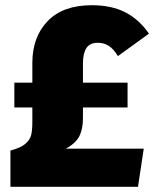

<svg xmlns="http://www.w3.org/2000/svg" viewBox="-20 -716 591 736"><path d="M232 -146H531L509 0H20V-139Q59 -149 77 -164.5Q95 -180 99.5 -198.5Q104 -217 104 -250V-304H35V-399H104V-475Q104 -574 162.5 -635Q221 -696 332 -696Q407 -696 460 -669Q513 -642 551 -587L432 -501Q415 -529 396.5 -540.5Q378 -552 355 -552Q324 -552 311 -531.5Q298 -511 298 -473V-399H469V-304H298V-263Q298 -222 284.5 -194.5Q271 -167 232 -146Z"/></svg>

Font: FiraGO Heavy
Style: Regular
Weight: 900
Designer: bBox Type
Foundry: bBox Type GmbH
Version: Version 1.001